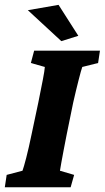

<svg xmlns="http://www.w3.org/2000/svg" viewBox="-29 -786 439 806"><path d="M-8.8 0 -1 -51.8 65.4 -69.3Q70.3 -82 81.1 -123.5Q91.8 -165 103.5 -221.7L131.8 -355.5Q143.6 -414.1 150.9 -451.7Q158.2 -489.3 159.2 -504.9L100.6 -521.5L114.3 -573.2H390.6L382.8 -521.5L316.4 -504.9Q311.5 -491.2 301.3 -451.2Q291 -411.1 278.3 -355.5L251 -221.7Q244.1 -186.5 238.3 -156.2Q232.4 -126 228.5 -103.5Q224.6 -81.1 222.7 -69.3L282.2 -51.8L267.6 0ZM228.5 -613.3 87.9 -743.2 216.8 -765.6 299.8 -635.7Z"/></svg>

Font: Crimson Pro ExtraBold
Style: Italic
Weight: 800
Italic angle: -12°
Designer: Jacques Le Bailly
Foundry: Baron von Fonthausen
Version: Version 1.003